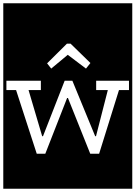

<svg xmlns="http://www.w3.org/2000/svg" viewBox="-32 -937 826 1170"><path d="M-12 213V-917H774V213ZM492 -519 519 -553 398 -671H376L255 -551L280 -519L381 -603ZM693 -388H754V-445H554V-388H625L553 -107H548L409 -445H362L230 -107H225L142 -388H217V-445H7V-388H66L192 0H244L377 -340H382L518 0H572Z"/></svg>

Font: Zilla Slab Highlight
Style: Regular
Weight: 400
Designer: Typotheque Type Foundry
Foundry: Typotheque type foundry
Version: Version 1.1; 2017; ttfautohint (v1.6)